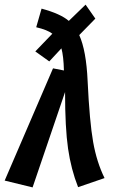

<svg xmlns="http://www.w3.org/2000/svg" viewBox="-45 -792 485 826"><path d="M332 -442.9Q340.3 -268.1 355.7 -181.2Q371.1 -94.2 404.8 -25.9L291 13.2Q260.7 -63.5 247.8 -152.6Q234.9 -241.7 234.9 -396L95.2 14.2L-24.9 -15.1L183.1 -498L230 -488.8Q228.5 -550.3 219.2 -584L167 -527.8L106.9 -570.8L180.2 -647Q158.7 -663.6 110.8 -674.8L133.8 -754.9Q215.3 -732.9 251 -702.1L323.2 -772L365.2 -711.9L295.9 -641.1Q326.2 -574.2 332 -442.9Z"/></svg>

Font: Fira Sans Compressed Medium
Style: Italic
Weight: 500
Width: 3
Italic angle: -8°
Designer: Carrois Corporate & Edenspiekermann AG
Foundry: Carrois Corporate GbR & Edenspiekermann AG
Version: Version 4.203;PS 004.203;hotconv 1.0.88;makeotf.lib2.5.64775